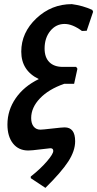

<svg xmlns="http://www.w3.org/2000/svg" viewBox="-20 -726 471 930"><path d="M200 184 129 137V129Q175 93 206.5 56.5Q238 20 238 5Q238 -8 224 -8Q219 -8 176 -2.5Q133 3 117 3Q70 3 43 -31Q16 -65 16 -123Q16 -192 56 -250Q96 -308 168 -343Q83 -384 83 -476Q83 -568 156 -637Q229 -706 328 -706Q381 -699 427 -678L431 -669L400 -577L377 -576Q331 -610 293 -610Q251 -610 223.5 -576Q196 -542 196 -491Q196 -448 219 -425Q242 -402 284 -402H349L355 -393L339 -320H291Q216 -294 173.5 -249.5Q131 -205 131 -154Q131 -128 143 -113Q155 -98 176 -98Q186 -98 233.5 -103.5Q281 -109 293 -109Q344 -109 344 -42Q344 5 310.5 56.5Q277 108 200 184Z"/></svg>

Font: Alegreya Sans
Style: Bold Italic
Weight: 700
Italic angle: -7°
Designer: Juan Pablo del Peral
Foundry: Huerta Tipografica
Version: Version 2.007